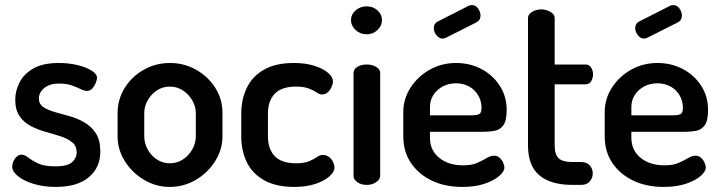

<svg xmlns="http://www.w3.org/2000/svg" viewBox="-20 -728 2839 756"><path d="M200 8Q151 8 112 -4Q73 -16 50.5 -34.5Q28 -53 28 -72Q28 -81 32.5 -92Q37 -103 45.5 -111Q54 -119 64 -119Q77 -119 91.5 -107.5Q106 -96 130 -84.5Q154 -73 197 -73Q247 -73 264.5 -90Q282 -107 282 -127Q282 -153 264.5 -167.5Q247 -182 219.5 -191Q192 -200 161 -208.5Q130 -217 102.5 -231Q75 -245 57.5 -270Q40 -295 40 -336Q40 -370 57 -403.5Q74 -437 111.5 -458.5Q149 -480 212 -480Q250 -480 284 -472Q318 -464 340 -450.5Q362 -437 362 -421Q362 -414 357 -401.5Q352 -389 343.5 -379.5Q335 -370 322 -370Q312 -370 297 -377.5Q282 -385 262 -392Q242 -399 213 -399Q184 -399 166.5 -389.5Q149 -380 141 -367Q133 -354 133 -341Q133 -319 150 -307Q167 -295 195 -287Q223 -279 254 -270.5Q285 -262 312.5 -246Q340 -230 357.5 -203Q375 -176 375 -131Q375 -68 329.5 -30Q284 8 200 8Z M648 8Q594 8 547 -20Q500 -48 471.5 -93.5Q443 -139 443 -191V-283Q443 -336 470.5 -381Q498 -426 545.5 -453Q593 -480 649 -480Q705 -480 752 -453.5Q799 -427 827.5 -382.5Q856 -338 856 -283V-191Q856 -140 827.5 -94Q799 -48 751.5 -20Q704 8 648 8ZM649 -85Q677 -85 700 -100Q723 -115 737 -139.5Q751 -164 751 -191V-283Q751 -309 737 -333Q723 -357 700 -372Q677 -387 649 -387Q620 -387 597.5 -372Q575 -357 561.5 -333Q548 -309 548 -283V-191Q548 -164 561.5 -139.5Q575 -115 598 -100Q621 -85 649 -85Z M1139 8Q1067 8 1020.5 -18Q974 -44 952 -89Q930 -134 930 -191V-281Q930 -337 952 -382.5Q974 -428 1020 -454Q1066 -480 1137 -480Q1183 -480 1217.5 -469Q1252 -458 1271.5 -441.5Q1291 -425 1291 -407Q1291 -398 1285.5 -385.5Q1280 -373 1270.5 -364.5Q1261 -356 1248 -356Q1238 -356 1226.5 -364Q1215 -372 1196 -379.5Q1177 -387 1145 -387Q1089 -387 1062 -359Q1035 -331 1035 -281V-191Q1035 -141 1062 -113Q1089 -85 1146 -85Q1179 -85 1198 -93.5Q1217 -102 1228.5 -110Q1240 -118 1251 -118Q1265 -118 1275.5 -110Q1286 -102 1291.5 -90Q1297 -78 1297 -68Q1297 -51 1276.5 -33Q1256 -15 1220.5 -3.5Q1185 8 1139 8Z M1424 0Q1401 0 1386.5 -11Q1372 -22 1372 -35V-440Q1372 -455 1386.5 -464.5Q1401 -474 1424 -474Q1446 -474 1461.5 -464.5Q1477 -455 1477 -440V-35Q1477 -22 1461.5 -11Q1446 0 1424 0ZM1424 -593Q1398 -593 1380 -610Q1362 -627 1362 -648Q1362 -671 1380 -687Q1398 -703 1424 -703Q1449 -703 1466.5 -687Q1484 -671 1484 -648Q1484 -627 1466.5 -610Q1449 -593 1424 -593Z M1800 8Q1732 8 1680 -17Q1628 -42 1598 -86.5Q1568 -131 1568 -191V-286Q1568 -339 1596.5 -383Q1625 -427 1672 -453.5Q1719 -480 1776 -480Q1830 -480 1875 -456.5Q1920 -433 1947.5 -391Q1975 -349 1975 -295Q1975 -253 1962 -235Q1949 -217 1928 -213Q1907 -209 1884 -209H1673V-186Q1673 -136 1709.5 -106.5Q1746 -77 1803 -77Q1838 -77 1860 -87Q1882 -97 1897 -106Q1912 -115 1925 -115Q1938 -115 1947 -107Q1956 -99 1961 -88Q1966 -77 1966 -68Q1966 -53 1945.5 -35Q1925 -17 1888 -4.5Q1851 8 1800 8ZM1673 -274H1839Q1861 -274 1868.5 -280Q1876 -286 1876 -304Q1876 -330 1863 -352.5Q1850 -375 1827 -387.5Q1804 -400 1775 -400Q1747 -400 1724 -388Q1701 -376 1687 -355Q1673 -334 1673 -306ZM1723 -576Q1709 -576 1698.5 -589.5Q1688 -603 1688 -617Q1688 -635 1703 -643L1827 -706Q1833 -708 1838 -708Q1853 -708 1862.5 -694.5Q1872 -681 1872 -667Q1872 -648 1856 -640L1735 -579Q1732 -578 1729 -577Q1726 -576 1723 -576Z M2234 0Q2149 0 2104 -37.5Q2059 -75 2059 -156V-657Q2059 -672 2075.5 -681.5Q2092 -691 2111 -691Q2130 -691 2147 -681.5Q2164 -672 2164 -657V-474H2286Q2300 -474 2307.5 -462Q2315 -450 2315 -435Q2315 -420 2307.5 -408Q2300 -396 2286 -396H2164V-156Q2164 -120 2179.5 -105Q2195 -90 2234 -90H2268Q2291 -90 2302.5 -76.5Q2314 -63 2314 -45Q2314 -28 2302.5 -14Q2291 0 2268 0Z M2593 8Q2525 8 2473 -17Q2421 -42 2391 -86.5Q2361 -131 2361 -191V-286Q2361 -339 2389.5 -383Q2418 -427 2465 -453.5Q2512 -480 2569 -480Q2623 -480 2668 -456.5Q2713 -433 2740.5 -391Q2768 -349 2768 -295Q2768 -253 2755 -235Q2742 -217 2721 -213Q2700 -209 2677 -209H2466V-186Q2466 -136 2502.5 -106.5Q2539 -77 2596 -77Q2631 -77 2653 -87Q2675 -97 2690 -106Q2705 -115 2718 -115Q2731 -115 2740 -107Q2749 -99 2754 -88Q2759 -77 2759 -68Q2759 -53 2738.5 -35Q2718 -17 2681 -4.5Q2644 8 2593 8ZM2466 -274H2632Q2654 -274 2661.5 -280Q2669 -286 2669 -304Q2669 -330 2656 -352.5Q2643 -375 2620 -387.5Q2597 -400 2568 -400Q2540 -400 2517 -388Q2494 -376 2480 -355Q2466 -334 2466 -306ZM2516 -576Q2502 -576 2491.5 -589.5Q2481 -603 2481 -617Q2481 -635 2496 -643L2620 -706Q2626 -708 2631 -708Q2646 -708 2655.5 -694.5Q2665 -681 2665 -667Q2665 -648 2649 -640L2528 -579Q2525 -578 2522 -577Q2519 -576 2516 -576Z"/></svg>

Font: Dosis SemiBold
Style: Regular
Weight: 600
Designer: EdgarTolentino, PabloImpallari, IginoMarini
Foundry: EdgarTolentino, PabloImpallari, IginoMarini
Version: Version 3.001; ttfautohint (v1.8.2)